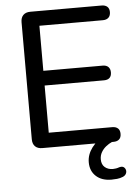

<svg xmlns="http://www.w3.org/2000/svg" viewBox="-60 -750 705 989"><g transform="rotate(-5 293.0 -256.0)"><path d="M135 0Q111 0 98 -13Q85 -26 85 -50V-655Q85 -679 98 -692Q111 -705 135 -705H503Q522 -705 532.5 -695.5Q543 -686 543 -668Q543 -649 532.5 -639Q522 -629 503 -629H175V-396H482Q501 -396 511 -386Q521 -376 521 -358Q521 -339 511 -329.5Q501 -320 482 -320H175V-76H503Q522 -76 532.5 -66.5Q543 -57 543 -38Q543 -19 532.5 -9.5Q522 0 503 0ZM476 193Q426 193 396.5 166Q367 139 367 94Q367 54 393.5 18.5Q420 -17 465 -37L495 0Q479 7 464 19Q449 31 439.5 47.5Q430 64 430 84Q430 111 446.5 125Q463 139 488 139Q496 139 504.5 137.5Q513 136 521 133Q536 129 544 134.5Q552 140 554.5 150Q557 160 552 169.5Q547 179 535 184Q520 190 505 191.5Q490 193 476 193Z"/></g></svg>

Font: Nunito Medium
Style: Regular
Weight: 500
Designer: Vernon Adams
Foundry: Vernon Adams
Version: Version 3.602